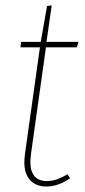

<svg xmlns="http://www.w3.org/2000/svg" viewBox="-20 -672 309 702"><path d="M93 -107Q91 -87 91 -80Q91 -45 106.5 -27.5Q122 -10 151 -10Q171 -10 189 -16.5Q207 -23 227 -35L236 -20Q192 10 150 10Q112 10 90.5 -13Q69 -36 69 -79Q69 -87 71 -107L126 -499H55L57 -519H129L152 -650L169 -652L150 -519H267L261 -499H148Z"/></svg>

Font: Fira Sans Extra Condensed Thin
Style: Italic
Weight: 250
Width: 3
Italic angle: -8°
Designer: Carrois Corporate & Edenspiekermann AG
Foundry: Carrois Corporate GbR & Edenspiekermann AG
Version: Version 4.203